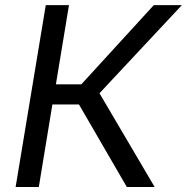

<svg xmlns="http://www.w3.org/2000/svg" viewBox="-20 -748 748 768"><path d="M42.5 0 163.1 -727.5H255.9L203.6 -410.6H305.2L595.2 -727.5H707.5L377.9 -375L598.6 0H487.3L295.9 -330.1H189.5L135.3 0Z"/></svg>

Font: Adwaita Sans
Style: Italic
Weight: 400
Italic angle: -9.39999°
Designer: Rasmus Andersson
Foundry: rsms
Version: Version 4.001;git-9221beed3